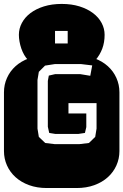

<svg xmlns="http://www.w3.org/2000/svg" viewBox="-22 -948 622 968"><path d="M255.9 -574.2H382.8L433.1 -565.9L442.9 -618.2L386.2 -625H254.9L205.1 -617.2L173.8 -585.9L167 -544.9V-299.8L173.8 -257.8L206.1 -227.1L254.9 -221.2H377L426.3 -227.1L458 -257.8L464.8 -299.8V-428.2H323.2V-376H413.1V-307.1Q410.6 -299.3 409.7 -292.5Q408.7 -285.6 406.2 -277.8L374 -272.9H255.9L226.1 -277.8L219.2 -309.1V-540L224.1 -566.9ZM364.3 -668.9Q413.6 -668.9 453.6 -654.3Q493.7 -639.6 521.7 -614.3Q549.8 -588.9 564.9 -554.9Q580.1 -521 580.1 -482.9V-186Q580.1 -147.9 564.9 -114Q549.8 -80.1 521.7 -54.7Q493.7 -29.3 453.6 -14.6Q413.6 0 364.3 0H213.9Q164.6 0 124.5 -14.6Q84.5 -29.3 56.4 -54.7Q28.3 -80.1 13.2 -114Q-2 -147.9 -2 -186V-482.9Q-2 -521 13.2 -554.9Q28.3 -588.9 56.4 -614.3Q84.5 -639.6 124.5 -654.3Q164.6 -668.9 213.9 -668.9ZM319.3 -729V-792H255.4V-729ZM120.1 -645Q108.9 -655.8 100.1 -671.1Q91.3 -686.5 85.4 -703.6Q79.6 -720.7 76.4 -738.5Q73.2 -756.3 73.2 -772.5Q73.2 -804.2 88.4 -832.5Q103.5 -860.8 131.6 -882.1Q159.7 -903.3 199.7 -915.8Q239.7 -928.2 289.1 -928.2Q338.9 -928.2 378.7 -915.8Q418.5 -903.3 446.8 -882.1Q475.1 -860.8 490.2 -832.5Q505.4 -804.2 505.4 -772.5Q505.4 -734.4 493.7 -702.9Q481.9 -671.4 459.5 -645Z"/></svg>

Font: Monofett
Style: Regular
Weight: 400
Designer: vernon adams
Foundry: vernon adams
Version: Version 1.000